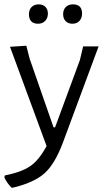

<svg xmlns="http://www.w3.org/2000/svg" viewBox="-37 -671 484 882"><path d="M141 -651Q160 -651 171.5 -639.5Q183 -628 183 -609Q183 -588 170.5 -575Q158 -562 138 -562Q96 -562 96 -606Q96 -626 108 -638.5Q120 -651 141 -651ZM298 -651Q340 -651 340 -609Q340 -588 328 -575Q316 -562 296 -562Q276 -562 264.5 -574Q253 -586 253 -606Q253 -626 265 -638.5Q277 -651 298 -651ZM84 -461 99 -402 209 -86H216L330 -395L345 -458H416L252 -16Q215 83 167 125.5Q119 168 23 191H16Q-5 170 -17 144L-15 135Q61 120 101.5 92.5Q142 65 177 0L9 -456Z"/></svg>

Font: Alegreya Sans SC
Style: Regular
Weight: 400
Designer: Juan Pablo del Peral
Foundry: Huerta Tipografica
Version: Version 2.007